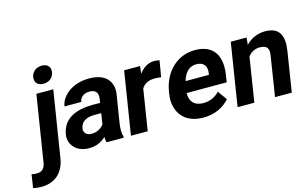

<svg xmlns="http://www.w3.org/2000/svg" viewBox="-123 -1043 2506 1560"><g transform="rotate(-15 1130.5 -262.5)"><path d="M3 93 -14 205C6 210 27 213 53 213C170 213 244 146 263 29L352 -528H210L121 29C114 74 90 98 46 98C30 98 17 96 3 93ZM220 -665C213 -619 242 -592 288 -592C334 -592 371 -619 378 -665C385 -710 358 -738 311 -738C264 -738 227 -710 220 -665Z M356 -148C352 -125 354 -104 360 -85C378 -30 430 10 511 10C573 10 620 -14 653 -47C653 -28 655 -13 660 0H803L804 -8C794 -41 794 -79 802 -128L838 -352C843 -383 842 -410 835 -433C815 -501 753 -538 655 -538C586 -538 527 -519 483 -488C447 -462 412 -423 404 -370H545C552 -412 587 -434 631 -434C684 -434 704 -404 696 -353L691 -323H628C494 -323 377 -279 356 -148ZM499 -159C508 -218 559 -240 620 -240H678L664 -149C643 -120 605 -98 560 -98C521 -98 493 -122 499 -159Z M864 0H1005L1060 -346C1084 -382 1118 -400 1173 -400C1188 -400 1210 -397 1224 -396L1247 -532C1236 -535 1218 -538 1204 -538C1146 -538 1104 -505 1075 -465L1082 -528H948Z M1252 -246C1246 -211 1247 -178 1254 -147C1274 -55 1346 10 1473 10C1571 10 1644 -29 1694 -85L1638 -163C1605 -127 1560 -104 1501 -104C1425 -104 1388 -150 1391 -218H1728L1737 -278C1762 -434 1701 -538 1545 -538C1507 -538 1471 -531 1439 -518C1345 -479 1275 -390 1255 -265ZM1408 -314C1424 -373 1460 -424 1526 -424C1587 -424 1616 -387 1606 -326L1604 -314Z M1761 0H1902L1961 -373C1982 -401 2015 -423 2059 -423C2118 -423 2139 -397 2129 -337L2076 0H2217L2270 -336C2290 -460 2257 -538 2135 -538C2066 -538 2010 -508 1972 -467L1978 -528H1845Z"/></g></svg>

Font: Asimov Pro
Style: BdObl
Weight: 700
Designer: Google
Version: Version 2.000980; 2014